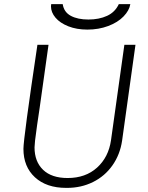

<svg xmlns="http://www.w3.org/2000/svg" viewBox="-20 -904 719 934"><path d="M216 -686 173 -380Q168 -347 160.5 -295.5Q153 -244 150.5 -220Q148 -196 148 -187Q148 -118 189.5 -78Q231 -38 309 -38Q396 -38 452 -88.5Q508 -139 520 -222L585 -686H639L574 -220Q564 -152 527 -99.5Q490 -47 432.5 -18.5Q375 10 306 10H302Q206 10 150 -41.5Q94 -93 94 -180Q94 -230 162 -686ZM228 -873Q228 -880 229 -884H285Q291 -845 324.5 -827Q358 -809 410 -809Q462 -809 501 -827Q540 -845 558 -884H614Q609 -853 581 -824Q553 -795 506.5 -777.5Q460 -760 405 -760Q353 -760 312.5 -776Q272 -792 250 -818Q228 -844 228 -873Z"/></svg>

Font: Chivo Thin Italic
Style: Regular
Weight: 100
Italic angle: -8.05°
Designer: Hector Gatti
Foundry: Omnibus-Type
Version: Version 1.007